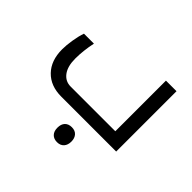

<svg xmlns="http://www.w3.org/2000/svg" viewBox="-157 -688 1091 1091"><g transform="rotate(45 389.0 -142.5)"><path d="M252 0Q165.5 0 115.2 -52Q64.9 -104 64.9 -193.8Q64.9 -227.1 72 -270.5Q79.1 -314 89.8 -344.2H169.9Q154.8 -272 154.8 -209.2Q154.8 -146.5 180.7 -112.3Q206.5 -78.1 249 -78.1H607.9V-484.9H692.9V0ZM458.5 183.8Q443.8 200.2 417.5 200.2Q391.1 200.2 376 184.6Q360.8 168.9 360.8 140.1Q360.8 111.3 375.7 95.7Q390.6 80.1 417.2 80.1Q443.8 80.1 458.5 96.4Q473.1 112.8 473.1 140.1Q473.1 167.5 458.5 183.8Z"/></g></svg>

Font: DroidArabicKufi
Style: Regular
Weight: 400
Designer: Pascal Zoghbi
Foundry: Ascender Corporation
Version: Version 1.00